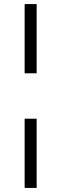

<svg xmlns="http://www.w3.org/2000/svg" viewBox="-20 -739 301 943"><path d="M101 -379V-719H160V-379ZM101 184V-156H160V184Z"/></svg>

Font: Nunitoga
Style: Light
Weight: 300
Designer: Vernon Adams
Foundry: Vernon Adams
Version: Version 1.0